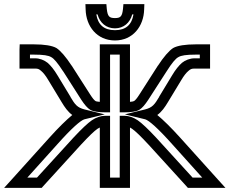

<svg xmlns="http://www.w3.org/2000/svg" viewBox="-119 -890 1118 935"><path d="M367 -394C356 -395 349 -396 346 -398C340 -402 332 -411 320 -430L231 -569V-570H230C202 -613 176 -643 156 -656C135 -668 96 -674 47 -674H2H-23L-24 -649V-581V-556H2H53C65 -556 71 -554 81 -545C92 -536 104 -521 118 -497L181 -393C196 -368 211 -346 233 -330C204 -306 166 -269 121 -219L-61 -17L-99 25H-43H73H84L91 17L275 -185C314 -227 340 -252 356 -263C360 -265 363 -267 367 -269V0V25H392H489H514V0V-269C517 -267 520 -265 524 -263C540 -252 566 -227 605 -185L789 17L796 25H808H923H979L941 -17L759 -219C714 -269 676 -306 647 -330C669 -346 684 -368 699 -393L762 -497C776 -521 788 -536 799 -545C809 -554 815 -556 828 -556H879H904V-581V-649V-674H879H834C784 -674 745 -668 724 -656C704 -643 678 -613 650 -570H649V-569L560 -430C548 -411 540 -402 534 -398C531 -396 524 -395 514 -394V-649V-674H489H392H367V-649V-394ZM417 -368V-624H464V-368V-343H489C519 -343 545 -347 559 -355C573 -363 588 -381 603 -404L692 -542C718 -583 736 -605 750 -612C763 -620 788 -624 834 -624H854V-606H828C806 -606 783 -597 767 -584C752 -571 735 -550 719 -523L656 -419V-418C634 -381 623 -366 587 -357L489 -333L588 -309C606 -304 650 -266 722 -185L866 -25H819L642 -219C602 -262 571 -291 552 -304C532 -318 508 -326 489 -326H464V-301V-25H417V-301V-326H392C372 -326 348 -318 328 -304C309 -291 278 -262 238 -219L61 -25H14L158 -185C230 -266 274 -304 292 -309L391 -333L293 -357C257 -366 246 -381 224 -418V-419L161 -523C145 -550 128 -571 113 -584C97 -597 74 -606 53 -606H27V-624H47C92 -624 117 -620 130 -612C144 -605 162 -583 188 -543L189 -542L277 -404C292 -381 307 -363 321 -355C335 -347 361 -343 392 -343H417V-368ZM559 -870H505H482L480 -847C476 -810 468 -802 441 -802C413 -802 405 -810 401 -847L399 -870H377H323H297L298 -844C300 -762 353 -693 441 -693C528 -693 581 -762 583 -844L584 -870H559ZM531 -820C523 -770 494 -743 441 -743C387 -743 358 -770 350 -820H356C367 -779 398 -752 441 -752C483 -752 514 -779 525 -820H531Z"/></svg>

Font: Gamestation DisplayOutline
Style: Regular
Weight: 400
Designer: Jonas Hecksher
Foundry: Jonas Hecksher, Playtypeª, e-types AS
Version: Version 1.003